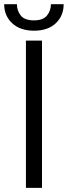

<svg xmlns="http://www.w3.org/2000/svg" viewBox="-29 -907 327 927"><path d="M173.8 -710.9V0H96.2V-710.9ZM216.8 -886.7H278.3Q278.3 -830.6 240.2 -794.7Q202.1 -758.8 135.3 -758.8Q68.8 -758.8 30 -794.7Q-8.8 -830.6 -8.8 -886.7H52.7Q52.7 -855.5 71.3 -832Q89.8 -808.6 135.3 -808.6Q178.7 -808.6 197.8 -832Q216.8 -855.5 216.8 -886.7Z"/></svg>

Font: Vazirmatn FD Light
Style: Regular
Weight: 300
Designer: Saber Rastikerdar
Foundry: Saber Rastikerdar
Version: Version 33.003